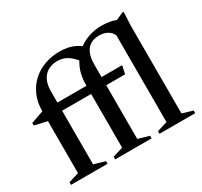

<svg xmlns="http://www.w3.org/2000/svg" viewBox="-149 -922 1180 1121"><g transform="rotate(-30 441.5 -361.0)"><path d="M499 -39 573.5 -17.5V0H327.5V-17.5L397 -39V-458.5Q397 -524 418.2 -572.2Q439.5 -620.5 475.5 -652.5Q511.5 -684.5 556 -700.2Q600.5 -716 647.5 -716Q682 -716 710 -710Q738 -704 761.5 -689.5H721.5L792 -721.5H801.5L797 -633V-39L867.5 -17.5V0H626.5V-17.5L696 -39V-622.5Q687.5 -645.5 664 -659.5Q640.5 -673.5 606 -673.5Q574.5 -673.5 550.5 -660.2Q526.5 -647 512.8 -617.2Q499 -587.5 499 -538.5ZM276.5 0H30V-17.5L99.5 -39V-453Q99.5 -515.5 120.5 -562.8Q141.5 -610 178 -642.8Q214.5 -675.5 261.8 -691.8Q309 -708 360.5 -708Q389.5 -708 414.8 -702.8Q440 -697.5 461.8 -687Q483.5 -676.5 502 -661L442.5 -595.5Q413 -634 384.2 -650.2Q355.5 -666.5 321 -666.5Q285 -666.5 258 -651Q231 -635.5 216.2 -605.5Q201.5 -575.5 201.5 -531.5V-39.5L276.5 -17.5ZM638 -456 626.5 -401H121L102 -389L15 -409V-426L109 -459L146 -456Z"/></g></svg>

Font: Newsreader 36pt Medium
Style: Regular
Weight: 500
Designer: Hugues Gentile
Foundry: Production Type
Version: Version 1.003